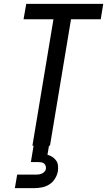

<svg xmlns="http://www.w3.org/2000/svg" viewBox="-20 -755 555 995"><path d="M148 0 257 -655H102L116 -735H515L502 -655H348L239 0ZM57 220 69 150H169Q176 150 184 148.5Q192 147 199 143.5Q206 140 211.5 133.5Q217 127 218 120Q219 112 216.5 104.5Q214 97 208.5 92.5Q203 88 195.5 86.5Q188 85 180 85H140L154 0H234L226 47Q240 51 251.5 58.5Q263 66 271 77Q279 88 280.5 102.5Q282 117 280 132Q277 151 265.5 170Q254 189 236 200.5Q218 212 197.5 216Q177 220 157 220Z"/></svg>

Font: Iosevka SS04 Medium
Style: Italic
Weight: 500
Italic angle: -9°
Monospace: yes
Designer: Belleve Invis
Foundry: Belleve Invis
Version: Version 19.0.0; ttfautohint (v1.8.4)